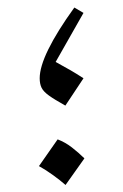

<svg xmlns="http://www.w3.org/2000/svg" viewBox="-20 -498 335 522"><path d="M182.1 -477.5 207 -462.9 131.3 -329.6Q156.2 -315.9 171.9 -306.9Q187.5 -297.9 207 -285.2L157.7 -210.9Q127.9 -227.5 113 -238.3Q98.1 -249 93 -259.5Q87.9 -270 87.9 -285.2Q87.9 -346.7 182.1 -477.5ZM136.7 -119.1Q157.2 -111.3 175.8 -96.9Q194.3 -82.5 209.5 -67.4L158.2 4.9Q143.1 -8.3 124.5 -21.7Q106 -35.2 85.9 -46.4Z"/></svg>

Font: Pinar-FD Light
Style: Regular
Weight: 300
Designer: Amin Abedi
Version: Version 2.000